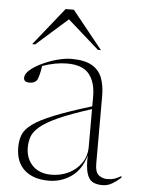

<svg xmlns="http://www.w3.org/2000/svg" viewBox="-53 -774 605 826"><g transform="rotate(5 249.5 -361.0)"><path d="M419 9Q394 9 377.2 -0.5Q360.5 -10 352.8 -36.5Q345 -63 346.5 -113Q329 -50.5 285.5 -20.2Q242 10 188.5 10Q121.5 10 83.5 -24Q45.5 -58 45.5 -122.5Q45.5 -152.5 55 -176.5Q64.5 -200.5 94.8 -222.8Q125 -245 185.5 -269.5Q246 -294 347.5 -325V-367.5Q347.5 -429 319.2 -464Q291 -499 224 -499Q173.5 -499 117.5 -479Q114 -455 109.2 -437.8Q104.5 -420.5 100 -415Q89.5 -403 69 -403Q44.5 -403 44.5 -422Q44.5 -439 65 -456.5Q85.5 -474 116.8 -488.5Q148 -503 181.2 -511.8Q214.5 -520.5 240.5 -520.5Q298 -520.5 329.5 -502.2Q361 -484 373.5 -450.8Q386 -417.5 386 -372.5V-80Q386 -44 401.8 -31.5Q417.5 -19 437.5 -19Q454.5 -19 466.5 -22.2Q478.5 -25.5 499 -37V-30Q480 -13 461.2 -2Q442.5 9 419 9ZM86.5 -125.5Q86.5 -76.5 116.2 -46.5Q146 -16.5 197 -16.5Q237 -16.5 271.2 -33Q305.5 -49.5 326.5 -79.8Q347.5 -110 347.5 -150.5V-313Q258 -284.5 205.5 -260.8Q153 -237 127.5 -215.2Q102 -193.5 94.2 -171.8Q86.5 -150 86.5 -125.5ZM66.5 -569 197 -732H232.5L363.5 -569H350.5L215 -689L79.5 -569Z"/></g></svg>

Font: Newsreader 72pt ExtraLight
Style: Regular
Weight: 275
Designer: Hugues Gentile
Foundry: Production Type
Version: Version 1.003; ttfautohint (v1.8.3)